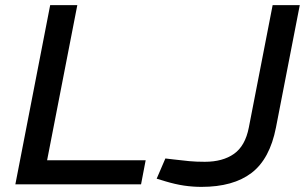

<svg xmlns="http://www.w3.org/2000/svg" viewBox="-20 -720 1191 750"><path d="M40 0 176 -700H282L164 -94H549L531 0ZM767 10Q733 10 699 5Q665 0 625 -12L592 -22L626 -101L660 -97Q693 -93 719.5 -90.5Q746 -88 780 -88Q850 -88 894 -119Q938 -150 952 -222L1045 -700H1151L1058 -222Q1034 -99 962.5 -44.5Q891 10 767 10Z"/></svg>

Font: REM
Style: Italic
Weight: 400
Italic angle: -11°
Designer: Octavio Pardo
Foundry: Ashler Design
Version: Version 1.005;gftools[0.9.28]